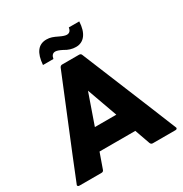

<svg xmlns="http://www.w3.org/2000/svg" viewBox="-207 -1083 1184 1241"><g transform="rotate(-30 385.0 -462.5)"><path d="M463 -278 382 -504 303 -278ZM743 0H575Q562 0 557 -13L517 -126H250L210 -13Q206 0 192 0H28Q14 0 14 -11Q14 -15 304 -722Q310 -734 322 -734H448Q462 -734 466 -722Q757 -14 757 -11Q757 0 743 0ZM457 -787Q415 -787 375 -812Q342 -829 325 -829Q297 -829 291 -793H213Q223 -925 314 -925Q335 -925 353 -919Q371 -913 395 -901Q428 -885 445 -885Q474 -885 479 -920H557Q554 -856 528 -821.5Q502 -787 457 -787Z"/></g></svg>

Font: YamahaIndonesia935. App XBold
Style: Regular
Weight: 800
Designer: Dalton Maag Ltd
Foundry: Dalton Maag Ltd
Version: Version 1.002; January 01, 2024; Regular/Italic